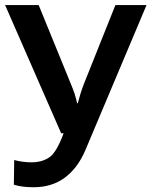

<svg xmlns="http://www.w3.org/2000/svg" viewBox="-20 -539 608 771"><path d="M35.6 202.6Q52.2 208 71.8 210.4Q91.3 212.9 115.2 212.9Q188 212.9 240 174.6Q292 136.2 322.8 64L568.4 -518.6H443.4L316.4 -200.7Q309.1 -181.6 303.2 -162.8Q297.4 -144 292.5 -124.5H289.6Q285.6 -144 279.3 -163.1Q272.9 -182.1 265.1 -200.7L135.3 -518.6H0.5L225.6 -3.9H235.4Q207.5 72.3 178.5 92.5Q149.4 112.8 106 112.8Q89.4 112.8 70.6 110.4Q51.8 107.9 37.1 103.5Z"/></svg>

Font: Roboto Flex
Style: wght 600 wdth 140 opsz 13.0 GRAD 0.00 slnt 0.00 XTRA 468 XOPQ 96 YOPQ 79 YTLC 514 YTUC 712 YTAS 750 YTDE -203.00 YTFI 738
Weight: 600
Width: 8
Designer: Berlow after Robertson
Foundry: Google
Version: Version 3.100